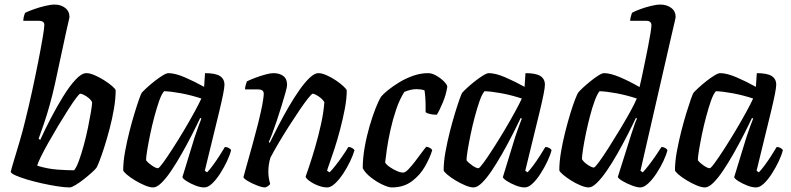

<svg xmlns="http://www.w3.org/2000/svg" viewBox="-20 -820 3462 840"><path d="M285 0Q263 0 231 -5Q199 -10 165 -17.5Q131 -25 100.5 -34Q70 -43 49.5 -52Q29 -61 27 -68Q30 -82 41 -118Q52 -154 66 -201.5Q80 -249 91 -295Q106 -355 120.5 -421.5Q135 -488 147 -549Q159 -610 166.5 -654Q174 -698 174 -711Q174 -729 150 -729H82Q82 -738 84.5 -748Q87 -758 90 -764Q104 -771 128 -779.5Q152 -788 177 -794Q202 -800 219 -800Q246 -800 265 -785.5Q284 -771 284 -745Q284 -742 280 -726.5Q276 -711 270 -683L220 -451Q210 -406 197.5 -361Q185 -316 171.5 -277Q158 -238 149 -213L156 -208Q176 -252 202 -302Q228 -352 256 -397.5Q284 -443 310.5 -471.5Q337 -500 358 -500Q373 -500 394 -491Q415 -482 435.5 -469Q456 -456 470.5 -443.5Q485 -431 486 -425Q486 -388 478.5 -344Q471 -300 459.5 -256.5Q448 -213 436 -175.5Q424 -138 414.5 -114Q405 -90 402 -86Q397 -79 381.5 -65Q366 -51 347 -36Q328 -21 310.5 -10.5Q293 0 285 0ZM304 -75Q314 -86 325 -116Q336 -146 346.5 -184.5Q357 -223 365 -262Q373 -301 378 -331Q383 -361 383 -373Q376 -387 358 -398.5Q340 -410 331 -410Q327 -410 312.5 -390.5Q298 -371 277.5 -339Q257 -307 234.5 -269.5Q212 -232 192 -196.5Q172 -161 158.5 -133.5Q145 -106 143 -95Q189 -81 231.5 -78Q274 -75 304 -75Z M650 0Q635 0 613.5 -9Q592 -18 570.5 -31Q549 -44 534.5 -56.5Q520 -69 519 -75Q519 -112 527 -156Q535 -200 546 -243.5Q557 -287 568.5 -324.5Q580 -362 588.5 -386Q597 -410 600 -414Q606 -421 621 -435Q636 -449 655 -464Q674 -479 691 -489.5Q708 -500 717 -500Q746 -500 789 -481.5Q832 -463 873 -440L877 -500Q922 -500 942 -487.5Q962 -475 962 -449Q962 -426 938 -327Q914 -228 876 -73L886 -66Q896 -76 910.5 -95.5Q925 -115 939.5 -137.5Q954 -160 964 -177Q973 -177 981 -172.5Q989 -168 991 -163Q986 -142 973 -114.5Q960 -87 943 -60.5Q926 -34 908 -17Q890 0 874 0Q856 0 834.5 -8.5Q813 -17 796.5 -27.5Q780 -38 778 -45L831 -218Q840 -245 848.5 -268.5Q857 -292 861 -301L856 -304Q840 -270 819 -229Q798 -188 775 -147.5Q752 -107 729.5 -73.5Q707 -40 686.5 -20Q666 0 650 0ZM671 -84Q676 -84 693.5 -108Q711 -132 735.5 -170Q760 -208 785 -250Q810 -292 830.5 -329.5Q851 -367 861 -389Q815 -404 771.5 -412Q728 -420 698 -421Q687 -409 676.5 -379Q666 -349 655.5 -310Q645 -271 637 -232Q629 -193 624 -162.5Q619 -132 619 -119Q628 -107 645 -95.5Q662 -84 671 -84Z M1140 0Q1127 0 1105 -8.5Q1083 -17 1065 -27.5Q1047 -38 1045 -45Q1050 -64 1060.5 -101Q1071 -138 1084 -185Q1097 -232 1109 -279Q1116 -307 1122 -334.5Q1128 -362 1131 -382.5Q1134 -403 1134 -409Q1134 -419 1128 -424Q1122 -429 1105 -429H1052Q1052 -438 1055 -448Q1058 -458 1060 -464Q1074 -471 1096.5 -479.5Q1119 -488 1141 -494Q1163 -500 1176 -500Q1203 -500 1219.5 -487.5Q1236 -475 1236 -449Q1236 -440 1229 -415Q1222 -390 1212 -357.5Q1202 -325 1191 -292Q1180 -259 1170.5 -234Q1161 -209 1156 -199L1160 -195Q1177 -230 1198 -270.5Q1219 -311 1242.5 -351.5Q1266 -392 1289.5 -425.5Q1313 -459 1334.5 -479.5Q1356 -500 1373 -500Q1388 -500 1408.5 -491Q1429 -482 1448.5 -469Q1468 -456 1481.5 -443.5Q1495 -431 1497 -425Q1497 -388 1488.5 -343.5Q1480 -299 1468 -253.5Q1456 -208 1443.5 -169.5Q1431 -131 1421.5 -105Q1412 -79 1411 -73L1422 -66Q1432 -76 1447.5 -95.5Q1463 -115 1478.5 -137.5Q1494 -160 1504 -177Q1513 -177 1520.5 -172.5Q1528 -168 1531 -163Q1525 -142 1512 -114.5Q1499 -87 1481.5 -60.5Q1464 -34 1445.5 -17Q1427 0 1412 0Q1393 0 1372 -8Q1351 -16 1335 -27.5Q1319 -39 1317 -47Q1321 -58 1333 -93.5Q1345 -129 1359 -177Q1373 -225 1384.5 -277Q1396 -329 1399 -373Q1391 -387 1373.5 -398.5Q1356 -410 1348 -410Q1344 -410 1328 -390Q1312 -370 1290 -337.5Q1268 -305 1244 -267.5Q1220 -230 1198.5 -193.5Q1177 -157 1163 -130Q1154 -100 1154 -69Q1154 -43 1162 -15Q1155 -5 1140 0Z M1694 0Q1680 0 1654 -12Q1628 -24 1603 -43.5Q1578 -63 1567 -84Q1567 -128 1575.5 -176Q1584 -224 1597 -268.5Q1610 -313 1623.5 -347Q1637 -381 1648 -398Q1657 -409 1678 -426Q1699 -443 1727 -460Q1755 -477 1787.5 -488.5Q1820 -500 1853 -500Q1870 -500 1889 -489Q1908 -478 1922 -464Q1936 -450 1937 -441Q1932 -407 1917.5 -372Q1903 -337 1891 -318Q1873 -318 1860 -321.5Q1847 -325 1842 -329Q1842 -336 1842 -355.5Q1842 -375 1840.5 -395.5Q1839 -416 1837 -425Q1821 -430 1802 -430Q1778 -430 1749 -418Q1728 -385 1713 -340.5Q1698 -296 1688 -250.5Q1678 -205 1672.5 -167Q1667 -129 1665 -109Q1671 -99 1685.5 -89Q1700 -79 1716 -72Q1732 -65 1744 -65Q1753 -65 1766.5 -79Q1780 -93 1795 -112.5Q1810 -132 1823.5 -150.5Q1837 -169 1845 -178Q1854 -177 1861.5 -172.5Q1869 -168 1871 -163Q1861 -130 1839.5 -92Q1818 -54 1782 -27Q1746 0 1694 0Z M2052 0Q2037 0 2015.5 -9Q1994 -18 1972.5 -31Q1951 -44 1936.5 -56.5Q1922 -69 1921 -75Q1921 -112 1929 -156Q1937 -200 1948 -243.5Q1959 -287 1970.5 -324.5Q1982 -362 1990.5 -386Q1999 -410 2002 -414Q2008 -421 2023 -435Q2038 -449 2057 -464Q2076 -479 2093 -489.5Q2110 -500 2119 -500Q2148 -500 2191 -481.5Q2234 -463 2275 -440L2279 -500Q2324 -500 2344 -487.5Q2364 -475 2364 -449Q2364 -426 2340 -327Q2316 -228 2278 -73L2288 -66Q2298 -76 2312.5 -95.5Q2327 -115 2341.5 -137.5Q2356 -160 2366 -177Q2375 -177 2383 -172.5Q2391 -168 2393 -163Q2388 -142 2375 -114.5Q2362 -87 2345 -60.5Q2328 -34 2310 -17Q2292 0 2276 0Q2258 0 2236.5 -8.5Q2215 -17 2198.5 -27.5Q2182 -38 2180 -45L2233 -218Q2242 -245 2250.5 -268.5Q2259 -292 2263 -301L2258 -304Q2242 -270 2221 -229Q2200 -188 2177 -147.5Q2154 -107 2131.5 -73.5Q2109 -40 2088.5 -20Q2068 0 2052 0ZM2073 -84Q2078 -84 2095.5 -108Q2113 -132 2137.5 -170Q2162 -208 2187 -250Q2212 -292 2232.5 -329.5Q2253 -367 2263 -389Q2217 -404 2173.5 -412Q2130 -420 2100 -421Q2089 -409 2078.5 -379Q2068 -349 2057.5 -310Q2047 -271 2039 -232Q2031 -193 2026 -162.5Q2021 -132 2021 -119Q2030 -107 2047 -95.5Q2064 -84 2073 -84Z M2556 0Q2541 0 2519.5 -9Q2498 -18 2477.5 -31Q2457 -44 2442.5 -56.5Q2428 -69 2427 -75Q2427 -112 2434.5 -156Q2442 -200 2453 -243.5Q2464 -287 2475.5 -324.5Q2487 -362 2496.5 -386Q2506 -410 2509 -414Q2514 -421 2529 -435Q2544 -449 2562.5 -464Q2581 -479 2597.5 -489.5Q2614 -500 2623 -500Q2651 -500 2694 -481.5Q2737 -463 2778 -439Q2781 -450 2787 -478.5Q2793 -507 2800.5 -543Q2808 -579 2815 -614.5Q2822 -650 2826 -675.5Q2830 -701 2830 -709Q2830 -729 2807 -729H2737Q2737 -738 2740 -748Q2743 -758 2745 -764Q2757 -771 2780 -779.5Q2803 -788 2827.5 -794Q2852 -800 2869 -800Q2897 -800 2916.5 -785.5Q2936 -771 2936 -745Q2936 -742 2932 -726Q2928 -710 2922 -683L2782 -73L2792 -66Q2802 -76 2817.5 -96Q2833 -116 2848.5 -138.5Q2864 -161 2874 -177Q2883 -177 2890.5 -172.5Q2898 -168 2900 -163Q2895 -142 2882 -114.5Q2869 -87 2851.5 -60.5Q2834 -34 2815.5 -17Q2797 0 2781 0Q2767 0 2744.5 -8.5Q2722 -17 2703.5 -28Q2685 -39 2683 -46L2742 -233Q2750 -257 2756.5 -276Q2763 -295 2767 -301L2762 -304Q2746 -270 2725 -229Q2704 -188 2681 -147.5Q2658 -107 2635 -73.5Q2612 -40 2591.5 -20Q2571 0 2556 0ZM2578 -87Q2583 -87 2600.5 -111Q2618 -135 2642 -172.5Q2666 -210 2691 -251.5Q2716 -293 2736.5 -330Q2757 -367 2766 -389Q2720 -404 2676.5 -412Q2633 -420 2603 -421Q2593 -409 2582 -379.5Q2571 -350 2561 -311.5Q2551 -273 2543 -234.5Q2535 -196 2530.5 -166Q2526 -136 2526 -124Q2533 -111 2551 -99Q2569 -87 2578 -87Z M3064 0Q3049 0 3027.5 -9Q3006 -18 2984.5 -31Q2963 -44 2948.5 -56.5Q2934 -69 2933 -75Q2933 -112 2941 -156Q2949 -200 2960 -243.5Q2971 -287 2982.5 -324.5Q2994 -362 3002.5 -386Q3011 -410 3014 -414Q3020 -421 3035 -435Q3050 -449 3069 -464Q3088 -479 3105 -489.5Q3122 -500 3131 -500Q3160 -500 3203 -481.5Q3246 -463 3287 -440L3291 -500Q3336 -500 3356 -487.5Q3376 -475 3376 -449Q3376 -426 3352 -327Q3328 -228 3290 -73L3300 -66Q3310 -76 3324.5 -95.5Q3339 -115 3353.5 -137.5Q3368 -160 3378 -177Q3387 -177 3395 -172.5Q3403 -168 3405 -163Q3400 -142 3387 -114.5Q3374 -87 3357 -60.5Q3340 -34 3322 -17Q3304 0 3288 0Q3270 0 3248.5 -8.5Q3227 -17 3210.5 -27.5Q3194 -38 3192 -45L3245 -218Q3254 -245 3262.5 -268.5Q3271 -292 3275 -301L3270 -304Q3254 -270 3233 -229Q3212 -188 3189 -147.5Q3166 -107 3143.5 -73.5Q3121 -40 3100.5 -20Q3080 0 3064 0ZM3085 -84Q3090 -84 3107.5 -108Q3125 -132 3149.5 -170Q3174 -208 3199 -250Q3224 -292 3244.5 -329.5Q3265 -367 3275 -389Q3229 -404 3185.5 -412Q3142 -420 3112 -421Q3101 -409 3090.5 -379Q3080 -349 3069.5 -310Q3059 -271 3051 -232Q3043 -193 3038 -162.5Q3033 -132 3033 -119Q3042 -107 3059 -95.5Q3076 -84 3085 -84Z"/></svg>

Font: Texturina 72pt 72pt SemiBold
Style: Italic
Weight: 600
Italic angle: -11°
Designer: Guillermo Torres Carreño
Foundry: Omnibus-Type
Version: Version 1.002; ttfautohint (v1.8.3)